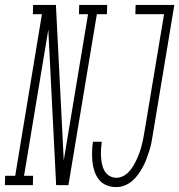

<svg xmlns="http://www.w3.org/2000/svg" viewBox="-84 -755 731 783"><path d="M-64 0 -63 -38H-22L87 -697H50L51 -735H144L176 -101L275 -697H238L239 -735H353L352 -697H311L195 0H145L113 -634L14 -38H51L50 0ZM390 8Q369 8 350.5 0.5Q332 -7 320 -22Q308 -37 301.5 -56Q295 -75 293 -95Q291 -115 291.5 -136Q292 -157 295 -177H331Q329 -162 328 -146.5Q327 -131 328 -115.5Q329 -100 332 -85.5Q335 -71 342 -58.5Q349 -46 362 -38Q375 -30 391 -30Q405 -30 418.5 -37Q432 -44 442.5 -55.5Q453 -67 460.5 -80Q468 -93 474 -106Q480 -119 485 -133Q490 -147 493.5 -161Q497 -175 500 -189Q503 -203 505 -217L585 -697H468L469 -735H627L540 -211Q537 -193 534 -176Q531 -159 525.5 -142Q520 -125 514 -108.5Q508 -92 499.5 -76Q491 -60 480 -44.5Q469 -29 455 -17Q441 -5 424 1.5Q407 8 390 8Z"/></svg>

Font: Iosevka Curly Slab XLtEx
Style: Italic
Weight: 200
Width: 7
Italic angle: -9°
Monospace: yes
Designer: Belleve Invis
Foundry: Belleve Invis
Version: Version 11.1.0; ttfautohint (v1.8.3)